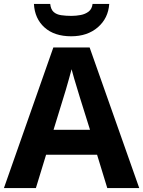

<svg xmlns="http://www.w3.org/2000/svg" viewBox="-20 -959 730 979"><path d="M527 0 475 -170H215L163 0H0L252 -717H437L690 0ZM387 -463Q382 -480 374 -506Q366 -532 358 -559Q350 -586 345 -606Q340 -586 331.5 -556.5Q323 -527 315.5 -500.5Q308 -474 304 -463L253 -297H439ZM537 -939Q532 -866 479 -820Q426 -774 343 -774Q257 -774 207 -819Q157 -864 153 -939H236Q239 -911 253.5 -898Q268 -885 292 -881.5Q316 -878 344 -878Q368 -878 391.5 -882.5Q415 -887 432 -900Q449 -913 452 -939Z"/></svg>

Font: Noto Sans Adlam
Style: Regular
Weight: 400
Designer: Mark Jamra, Neil Patel
Foundry: JamraPatel LLC
Version: Version 3.001